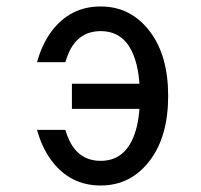

<svg xmlns="http://www.w3.org/2000/svg" viewBox="-20 -567 626 597"><path d="M95.2 -163.1Q95.2 -163.1 183.1 -163.1Q188.5 -145 195.8 -129.9Q226.1 -66.9 293 -66.9Q359.4 -66.9 390.1 -129.9Q409.2 -168.9 413.6 -228.5H203.6V-306.6H413.6Q409.2 -367.7 390.1 -407.2Q359.9 -470.2 293 -470.2Q226.1 -470.2 195.8 -407.2Q188.5 -392.1 183.1 -373.5H95.2Q110.4 -429.2 139.6 -468.8Q197.8 -546.9 293 -546.9Q387.2 -546.9 446.3 -468.8Q502.9 -394 502.9 -268.6Q502.9 -143.1 446.3 -68.4Q387.2 9.8 293 9.8Q197.8 9.8 139.6 -68.4Q110.4 -107.9 95.2 -163.1Z"/></svg>

Font: Consola Mono
Style: Book
Weight: 400
Monospace: yes
Designer: Wojciech Kalinowski "wmk69" (wmk69@o2.pl)
Foundry: Wojciech Kalinowski "wmk69" (wmk69@o2.pl)
Version: Version 2.1.0